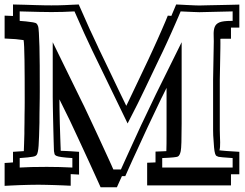

<svg xmlns="http://www.w3.org/2000/svg" viewBox="-51 -733 1071 840"><path d="M-30.8 -20Q-19.5 -21 -10.5 -21.2Q-1.5 -21.5 5.9 -22.5V-68.8Q21.5 -69.8 33 -70.6Q44.4 -71.3 53.2 -71.8Q54.2 -85.9 54.4 -104.7Q54.7 -123.5 55.7 -148.4Q55.7 -152.3 55.7 -165.8Q55.7 -179.2 56.2 -197.8Q56.2 -211.9 56.4 -228Q56.6 -244.1 56.9 -259.3Q57.1 -274.4 57.1 -286.4Q57.1 -298.3 57.1 -303.7Q57.1 -348.6 56.9 -391.4Q56.6 -434.1 56.2 -468.8Q55.7 -503.4 54.7 -527.1Q53.7 -550.8 52.2 -557.6Q36.6 -560.1 17.3 -561.8Q-2 -563.5 -30.8 -564.5V-664.6L5.9 -663.1V-713.4Q30.8 -712.9 56.6 -712.2Q82.5 -711.4 105.5 -710.7Q128.4 -710 146.5 -709.7Q164.6 -709.5 173.8 -709.5Q186.5 -709.5 202.1 -709.7Q217.8 -710 233.9 -710.7Q250 -711.4 265.4 -712.2Q280.8 -712.9 293.5 -713.4L344.7 -598.1V-598.6Q353 -580.1 361.8 -562Q370.6 -543.9 378.9 -525.4L378.4 -525.9Q397 -487.3 411.9 -456.3Q426.8 -425.3 440.7 -396.2Q454.6 -367.2 469 -336.9Q483.4 -306.6 501.5 -270Q506.3 -279.8 510.7 -288.8Q515.1 -297.9 519 -306.2Q534.7 -339.4 551.3 -374Q567.9 -408.7 583.5 -441.9Q589.8 -454.6 598.6 -473.6Q607.4 -492.7 617.4 -514.4Q627.4 -536.1 637.7 -559.1Q647.9 -582 657 -602.8Q666 -623.5 672.9 -639.6Q679.7 -655.8 683.1 -664.6Q685.5 -664.1 689.7 -664.1Q693.8 -664.1 698.7 -663.6Q705.6 -680.2 711.2 -693.1Q716.8 -706.1 719.7 -713.4Q724.1 -713.4 731.4 -712.9Q738.8 -712.4 746.3 -712.2Q753.9 -711.9 760.7 -711.4Q767.6 -710.9 771 -710.9Q789.6 -710 802 -709.5Q814.5 -709 821.3 -709Q839.4 -709.5 862.1 -710Q884.8 -710.4 908.7 -710.9Q932.6 -711.4 955.3 -711.9Q978 -712.4 996.1 -712.9V-612.3H960H959.5V-563.5H923.3Q920.4 -563.5 918 -563.5Q915.5 -563.5 913.1 -563V-561Q913.1 -552.7 913.3 -542.5Q913.6 -532.2 913.1 -521.5Q912.6 -487.3 911.9 -452.9Q911.1 -418.5 910.6 -384.8V-213.9Q910.6 -182.6 910.6 -165.3Q910.6 -147.9 911.1 -142.6Q912.1 -123 912.1 -110.4Q912.1 -97.7 911.6 -90.1Q911.1 -82.5 910.2 -79.1Q909.2 -75.7 908.7 -74.7Q910.2 -76.2 914.6 -74.7Q918.9 -73.7 938.5 -72.5Q958 -71.3 996.1 -68.8V29.3H959.5V78.1H592.8V-21Q613.3 -22 629.4 -22.5V-69.8Q643.6 -70.3 655.3 -70.8Q667 -71.3 676.8 -71.8Q677.2 -85.9 677.5 -103.8Q677.7 -121.6 677.7 -144V-348.6Q672.4 -337.9 667.2 -327.4Q662.1 -316.9 656.7 -306.2V-306.6Q643.1 -278.3 629.4 -249.3Q615.7 -220.2 602.1 -191.9Q601.1 -189.9 596.2 -179.4Q591.3 -168.9 584 -153.1Q576.7 -137.2 567.6 -117.4Q558.6 -97.7 549.1 -77.1Q539.6 -56.6 530.5 -36.9Q521.5 -17.1 514.4 -1.2Q507.3 14.6 502.7 25.1Q498 35.6 497.1 37.6H482.4Q473.1 57.6 467.3 70.8Q461.4 84 460.4 86.4H389.2Q387.7 83 381.1 68.4Q374.5 53.7 364.7 32.2Q355 10.7 343 -15.4Q331.1 -41.5 318.4 -68.8Q305.7 -96.2 293.5 -122.6Q281.2 -148.9 271.2 -170.4Q261.2 -191.9 254.4 -206.3Q247.6 -220.7 245.6 -224.1L209 -298.3Q209 -276.9 209.5 -249Q210 -221.2 210.7 -192.6Q211.4 -164.1 212.4 -138.4Q213.4 -112.8 213.9 -95.7Q214.4 -88.4 214.4 -83.5Q214.4 -78.6 214.4 -77.6Q214.8 -76.7 214.8 -73.2Q216.8 -73.2 221.4 -73Q226.1 -72.8 235.1 -72.5Q244.1 -72.3 258.8 -71.3Q273.4 -70.3 294.9 -68.8V30.8Q287.1 30.3 277.8 29.8Q268.6 29.3 258.3 28.8V79.6Q244.6 79.1 226.1 78.1Q207.5 77.1 188.2 76.7Q168.9 76.2 150.1 75.7Q131.3 75.2 117.2 75.2Q98.6 75.2 77.1 75.7Q55.7 76.2 35.4 76.9Q15.1 77.6 -2.4 78.6Q-20 79.6 -30.8 80.1ZM35.2 0Q79.1 -2.9 153.8 -2.9Q210.9 -2.9 265.6 0V-41.5Q234.9 -43.5 219 -45.7Q203.1 -47.9 196 -51Q189 -54.2 187.7 -59.1Q186.5 -64 185.1 -71.8Q185.1 -73.2 184.6 -86.4Q184.1 -99.6 183.6 -120.1Q183.1 -140.6 182.4 -166Q181.6 -191.4 181.2 -217.3Q180.7 -243.2 180.2 -267.1Q179.7 -291 179.7 -308.6V-548.3L308.1 -286.1Q310.1 -282.7 316.7 -268.8Q323.2 -254.9 332.8 -234.6Q342.3 -214.4 354 -189.5Q365.7 -164.6 377.7 -138.7Q389.6 -112.8 401.1 -87.9Q412.6 -63 421.9 -42.7Q431.2 -22.5 437.3 -8.8Q443.4 4.9 444.8 8.3H478Q479 5.9 486.3 -10Q493.7 -25.9 503.9 -48.8Q514.2 -71.8 526.4 -98.1Q538.6 -124.5 549.1 -147.5Q559.6 -170.4 567.1 -186.8Q574.7 -203.1 576.2 -205.6L630.4 -319.3L743.7 -548.3V-192.9Q743.7 -141.1 742.7 -111.1Q741.7 -81.1 739.7 -71.8Q735.8 -53.2 727.5 -48.3Q720.2 -43.9 658.7 -41.5V0H811H966.8V-41.5Q939 -43.5 924.1 -44.7Q909.2 -45.9 905.3 -46.9Q899.4 -48.8 896 -50.8Q892.6 -52.7 889.9 -61.3Q887.2 -69.8 885.5 -88.1Q883.8 -106.4 881.8 -140.6Q881.3 -146 881.3 -164.3Q881.3 -182.6 881.3 -213.9V-385.3L883.8 -522.5Q884.8 -555.2 883.8 -577.9Q882.8 -600.6 888.2 -614.7Q893.6 -628.9 909.4 -635.3Q925.3 -641.6 960 -641.6H966.8V-683.1L821.3 -679.7Q812 -679.7 791.7 -680.7Q771.5 -681.6 739.3 -683.1Q736.3 -675.8 730 -661.1Q723.6 -646.5 715.6 -627.9Q707.5 -609.4 698 -588.1Q688.5 -566.9 679.2 -546.6Q669.9 -526.4 661.4 -508.3Q652.8 -490.2 646.5 -477.5L582 -342.3Q569.3 -315.4 551 -278.6Q532.7 -241.7 507.3 -192.9L352.1 -513.2L317.9 -586.4L274.9 -683.1Q224.6 -680.2 173.8 -680.2Q135.7 -680.2 35.2 -683.1V-641.6Q47.9 -641.1 62.5 -639.4Q77.1 -637.7 93.3 -635.3Q105.5 -633.3 109.1 -629.6Q112.8 -626 115.2 -619.1Q117.7 -613.8 119.1 -589.4Q120.6 -564.9 121.6 -528.3Q122.6 -491.7 122.8 -446Q123 -400.4 123 -352.5Q123 -346.2 123 -332.8Q123 -319.3 122.8 -302.7Q122.6 -286.1 122.3 -268.6Q122.1 -251 121.8 -235.8Q121.6 -220.7 121.6 -210Q121.6 -199.2 121.6 -196.3Q120.6 -161.6 119.9 -137Q119.1 -112.3 117.9 -95.9Q116.7 -79.6 114.7 -70.1Q112.8 -60.5 109.9 -56.2Q107.9 -53.2 104.2 -51Q100.6 -48.8 92.5 -47.4Q84.5 -45.9 70.8 -44.4Q57.1 -43 35.2 -41.5Z"/></svg>

Font: XB Kayhan Sayeh
Style: Regular
Weight: 700
Designer: Behnam
Foundry: Irmug
Version: Version 7.300 2009